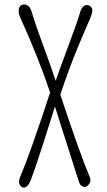

<svg xmlns="http://www.w3.org/2000/svg" viewBox="-20 -832 476 855"><path d="M63 -780.3Q63 -812 87.4 -812Q111.3 -812 120.8 -779.8Q130.4 -747.6 143.6 -709.7Q156.7 -671.9 171.9 -630.9Q206.1 -538.1 228 -472.2Q245.6 -524.4 272.5 -595.2Q328.1 -744.6 334.5 -770Q344.2 -809.6 367.7 -809.6Q377 -809.6 384 -802.5Q391.1 -795.4 391.1 -783.9Q391.1 -772.5 382.1 -751.5Q373 -730.5 357.7 -695.3Q342.3 -660.2 325.2 -618.2Q286.1 -522.9 248.5 -410.6Q339.8 -136.2 378.9 -45.9Q386.2 -28.3 379.9 -17.6Q363.8 10.3 342.3 -4.9Q335.9 -9.3 331.5 -22.7Q327.1 -36.1 318.8 -61.8Q310.5 -87.4 301 -117.7Q291.5 -147.9 280.8 -181.4Q270 -214.8 259.3 -248.5Q237.3 -316.9 224.6 -357.9Q211.4 -316.9 199.2 -277.3Q184.1 -229 169.9 -184.6Q131.8 -68.4 120.8 -39.8Q109.9 -11.2 101.8 -3.9Q93.8 3.4 85.7 3.4Q77.6 3.4 71.3 -4.6Q64.9 -12.7 64.9 -22Q64.9 -31.2 68.4 -40.5Q115.2 -151.4 203.1 -419.9Q153.8 -568.8 68.4 -758.3Q63 -770 63 -780.3Z"/></svg>

Font: Pompiere 
Style: Regular
Weight: 400
Designer: Karolina Lach
Foundry: Sorkin Type Co.
Version: Version 1.002